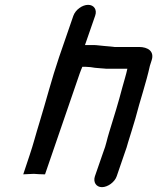

<svg xmlns="http://www.w3.org/2000/svg" viewBox="-20 -742 649 793"><path d="M344 -722C320 -722 292 -702 283 -677L224 -506C194 -418 170 -324 143 -236C128 -188 118 -147 102 -100L76 -22L120 -24C132 -23 149 -22 160 -22H166L309 -438C311 -445 317 -458 320 -466H335C347 -466 361 -464 372 -462L395 -460C404 -459 413 -459 420 -458H506C501 -434 492 -406 485 -380C470 -322 450 -257 431 -196C422 -168 418 -142 407 -115L372 -14C364 10 377 31 401 31C425 31 454 10 462 -14L496 -113C501 -126 505 -139 509 -154C519 -185 529 -219 539 -252C558 -326 584 -401 599 -470L606 -492C619 -530 591 -548 554 -548H453C448 -549 442 -549 435 -550L412 -552C396 -553 380 -556 366 -556H331L373 -677C382 -702 368 -722 344 -722Z"/></svg>

Font: Electronic
Style: BlkSuIt
Weight: 900
Version: Version 1.011